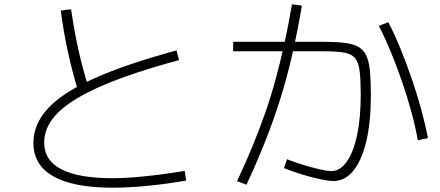

<svg xmlns="http://www.w3.org/2000/svg" viewBox="-20 -834 2040 891"><path d="M502 37Q321 37 228 -15.5Q135 -68 135 -171Q135 -259 204 -332.5Q273 -406 420 -471.5Q567 -537 799 -600L811 -555Q592 -496 453.5 -436Q315 -376 250 -312Q185 -248 185 -173Q185 -7 503 -7Q553 -7 606.5 -11.5Q660 -16 718.5 -23.5Q777 -31 837 -41L844 4Q758 19 668.5 28Q579 37 502 37ZM343 -410Q314 -506 294.5 -596Q275 -686 262 -785L310 -791Q324 -693 343.5 -605Q363 -517 392 -423Z M1527 6Q1505 6 1465.5 -2.5Q1426 -11 1381.5 -24.5Q1337 -38 1298 -54L1312 -95Q1347 -81 1388 -68.5Q1429 -56 1464.5 -48Q1500 -40 1518 -40Q1558 -40 1589 -83.5Q1620 -127 1637 -206.5Q1654 -286 1654 -394Q1654 -463 1649 -504Q1644 -545 1627.5 -564.5Q1611 -584 1576.5 -590Q1542 -596 1483 -596H1062V-640H1480Q1540 -640 1580 -635Q1620 -630 1644 -616Q1668 -602 1680.5 -574.5Q1693 -547 1697 -502Q1701 -457 1701 -390Q1701 -268 1680 -179Q1659 -90 1620 -42Q1581 6 1527 6ZM1080 7Q1120 -78 1152 -156Q1184 -234 1210.5 -309.5Q1237 -385 1258.5 -464Q1280 -543 1299 -629Q1318 -715 1335 -814L1381 -808Q1360 -685 1336 -580Q1312 -475 1281.5 -377.5Q1251 -280 1212.5 -182.5Q1174 -85 1124 23ZM1919 -183Q1908 -245 1889 -315Q1870 -385 1845.5 -456Q1821 -527 1793.5 -593.5Q1766 -660 1738 -714L1782 -731Q1811 -675 1838.5 -608Q1866 -541 1890.5 -469.5Q1915 -398 1934.5 -327Q1954 -256 1966 -193Z"/></svg>

Font: M PLUS 1 Code Light
Style: Regular
Weight: 300
Designer: Coji Morishita
Foundry: UNDERFOREST DESIGN
Version: Version 1.002